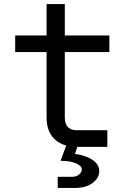

<svg xmlns="http://www.w3.org/2000/svg" viewBox="-20 -725 640 948"><path d="M265 203V148H335Q357 148 370.5 136.5Q384 125 384 112Q384 95 356.5 82Q329 69 279 69L314 -26H371L350 35Q376 38 404 48Q432 58 451 76Q470 94 470 120Q470 154 437 178.5Q404 203 350 203ZM360 0Q289 0 249.5 -38Q210 -76 210 -145V-468H55V-550H210V-705H300V-550H520V-468H300V-145Q300 -82 360 -82H510V0Z"/></svg>

Font: JetBrains Mono Zero
Style: Regular-Zero
Weight: 400
Designer: Philipp Nurullin, Konstantin Bulenkov
Foundry: JetBrains
Version: Version 2.211